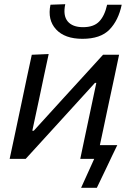

<svg xmlns="http://www.w3.org/2000/svg" viewBox="-20 -757 631 915"><path d="M373 -572Q288.5 -572 247 -617.2Q205.5 -662.5 220.5 -734.5L291 -737Q279.5 -683 302.5 -655.2Q325.5 -627.5 376 -627.5Q427 -627.5 453 -654.8Q479 -682 490.5 -734.5H560Q544.5 -660 501.8 -616Q459 -572 373 -572ZM26 0Q38 -55.5 48.8 -106.5Q59.5 -157.5 72.5 -218.5L83 -268Q97 -335 108.2 -388Q119.5 -441 131.5 -496L212 -499.5Q200.5 -447 190 -397.2Q179.5 -347.5 166.5 -285.5L134 -134H141L288 -295.5Q332.5 -344 378.8 -394.8Q425 -445.5 471 -496H547.5Q536 -440.5 524.8 -388.2Q513.5 -336 499 -268L488.5 -218.5Q479.5 -176.5 471.8 -139.2Q464 -102 456 -65.5H539Q526.5 -40 514 -13.8Q501.5 12.5 489.5 38Q477.5 63 465.5 88Q453.5 113 441.5 138H366.5L429 0H362.5Q373.5 -53.5 384 -102.2Q394.5 -151 406.5 -208.5L439 -362H432.5L289 -204.5Q243.5 -154.5 196.5 -103Q149.5 -51.5 102.5 0Z"/></svg>

Font: Commissioner
Style: Italic
Weight: 400
Italic angle: -12°
Designer: Kostas Bartsokas
Foundry: Kostas Bartsokas
Version: Version 1.000; ttfautohint (v1.8.3)